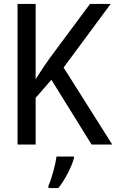

<svg xmlns="http://www.w3.org/2000/svg" viewBox="-20 -734 640 975"><path d="M69 -714H161V-332Q211 -410 235 -442L437 -714H542L303 -391L550 0H445L241 -329L161 -237V0H69ZM226 209Q238 183 250.5 137.5Q263 92 267 61H356V68Q348 99 324.5 145Q301 191 276 221H226Z"/></svg>

Font: Noto Sans Mono UI
Style: Regular
Weight: 400
Monospace: yes
Designer: Monotype Design team
Foundry: Monotype Imaging Inc.
Version: Version 1.000